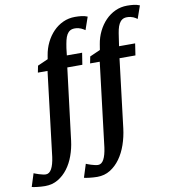

<svg xmlns="http://www.w3.org/2000/svg" viewBox="-223 -908 1118 1252"><g transform="rotate(-10 336.0 -282.0)"><path d="M119.1 -486.3H55.2L64 -530.8L133.3 -561.5L137.2 -585Q144.5 -630.4 163.8 -669.9Q183.1 -709.5 211.7 -739Q240.2 -768.6 276.9 -785.4Q313.5 -802.2 356 -802.2Q376.5 -802.2 397.9 -800Q419.4 -797.9 438.5 -789.6L409.2 -705.1Q404.3 -708.5 397.9 -712.4Q391.6 -716.3 383.3 -720Q375 -723.6 364.7 -726.1Q354.5 -728.5 341.8 -728.5Q322.8 -728.5 310.3 -720.9Q297.9 -713.4 289.3 -698.7Q280.8 -684.1 275.6 -662.1Q270.5 -640.1 266.1 -610.8L260.7 -564H361.8L349.6 -486.3H250L191.4 -10.3Q185.1 39.6 168.2 86.4Q151.4 133.3 124 169.7Q96.7 206.1 59.1 228.3Q21.5 250.5 -26.4 250.5Q-39.6 250.5 -52.5 249.5Q-65.4 248.5 -77.1 247.3Q-88.9 246.1 -98.4 244.4Q-107.9 242.7 -113.8 241.2L-86.4 154.8Q-84 155.8 -75 159.4Q-65.9 163.1 -54 166.7Q-42 170.4 -29.5 173.3Q-17.1 176.3 -8.3 176.3Q15.1 176.3 30 149.2Q44.9 122.1 51.8 71.8ZM464.8 -486.3H400.9L409.7 -530.8L479 -561.5L484.9 -598.1Q492.2 -643.6 511.7 -683.1Q531.2 -722.7 559.8 -752.2Q588.4 -781.7 625 -798.6Q661.6 -815.4 704.1 -815.4Q724.1 -815.4 745.6 -813.2Q767.1 -811 786.6 -802.7L756.8 -717.8Q752.4 -721.2 746.1 -725.3Q739.7 -729.5 731.2 -733.2Q722.7 -736.8 712.4 -739Q702.1 -741.2 689.5 -741.2Q670.4 -741.2 657.7 -732.7Q645 -724.1 636.7 -708.7Q628.4 -693.4 623.5 -671.9Q618.7 -650.4 615.2 -624L606.4 -564H712.9L701.2 -486.3H595.7L540.5 -30.8Q533.7 24.4 516.1 75.2Q498.5 126 470.7 164.8Q442.9 203.6 405 227.1Q367.2 250.5 319.3 250.5Q306.2 250.5 293.2 249.5Q280.3 248.5 268.6 247.3Q256.8 246.1 247.3 244.4Q237.8 242.7 231.9 241.2L259.8 153.3Q262.2 154.3 271.2 158Q280.3 161.6 292.2 165.3Q304.2 168.9 316.7 171.9Q329.1 174.8 337.9 174.8Q361.3 174.8 376 147.5Q390.6 120.1 397.5 69.8Z"/></g></svg>

Font: Merriweather Bold
Style: Italic
Weight: 700
Italic angle: -7°
Designer: Eben Sorkin ( eben@eyebytes.com )
Foundry: Eben Sorkin ( eben@eyebytes.com )
Version: Version 1.5; ttfautohint (v0.97) -l 13 -r 13 -G 200 -x 24 -f